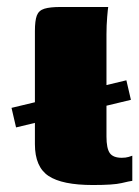

<svg xmlns="http://www.w3.org/2000/svg" viewBox="-20 -525 399 550"><path d="M342 -295 355 -239 26 -160 13 -216ZM246 5Q158 5 119 -21Q80 -47 80 -112V-436Q80 -466 85.5 -480.5Q91 -495 107 -500Q123 -505 154 -505H290Q289 -500 287 -476Q285 -452 285 -426V-134Q285 -100 294.5 -86.5Q304 -73 329 -73Q340 -73 348.5 -75.5Q357 -78 359 -79V-7Q351 -6 328 -0.5Q305 5 246 5Z"/></svg>

Font: Genos Black
Style: Regular
Weight: 900
Designer: Robert E. Leuschke
Foundry: Robert E. Leuschke
Version: Version 1.010